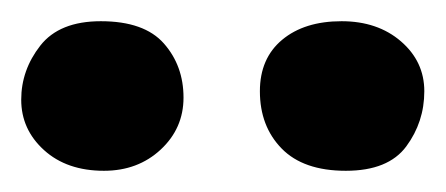

<svg xmlns="http://www.w3.org/2000/svg" viewBox="-60 -679 420 181"><path d="M266 -518Q226 -518 205.5 -539Q185 -560 185 -593Q185 -624 206 -641.5Q227 -659 262 -659Q296 -659 318 -640Q340 -621 340 -593Q340 -564 323 -541Q306 -518 266 -518ZM38 -518Q3 -518 -18.5 -537.5Q-40 -557 -40 -585Q-40 -613 -22 -636Q-4 -659 35 -659Q76 -659 94.5 -638Q113 -617 113 -587Q113 -558 91.5 -538Q70 -518 38 -518Z"/></svg>

Font: Vollkorn
Style: Bold
Weight: 700
Designer: Friedrich Althausen
Foundry: Friedrich Althausen
Version: Version 5.000